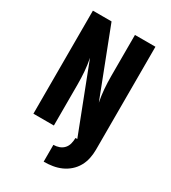

<svg xmlns="http://www.w3.org/2000/svg" viewBox="-227 -848 1054 1186"><g transform="rotate(30 300.0 -255.0)"><path d="M280 225V105Q301 105 320.5 98Q340 91 353.5 76Q367 61 372 40.5Q377 20 377 0H390L207 -474Q216 -429 219.5 -384Q223 -339 223 -294V0H77V-735H210L393 -261Q384 -306 380.5 -351Q377 -396 377 -441V-735H523V0Q523 31 516.5 62Q510 93 494.5 120.5Q479 148 455 169Q431 190 402.5 202.5Q374 215 343 220Q312 225 280 225Z"/></g></svg>

Font: Iosevka Curly Heavy Extended
Style: Regular
Weight: 900
Width: 7
Monospace: yes
Designer: Belleve Invis
Foundry: Belleve Invis
Version: Version 11.1.0; ttfautohint (v1.8.3)